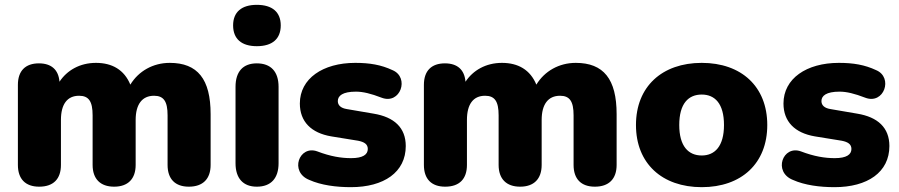

<svg xmlns="http://www.w3.org/2000/svg" viewBox="-20 -763 3719 794"><path d="M142 9C201 9 232 -23 232 -81V-267C232 -332 258 -367 307 -367C347 -367 363 -344 363 -286V-81C363 -23 395 9 452 9C509 9 541 -23 541 -81V-267C541 -332 568 -367 617 -367C657 -367 673 -344 673 -286V-81C673 -23 704 9 761 9C819 9 851 -23 851 -81V-291C851 -436 797 -503 682 -503C613 -503 553 -469 519 -413C494 -474 444 -503 377 -503C310 -503 257 -472 226 -425C222 -475 192 -501 141 -501C85 -501 54 -470 54 -412V-81C54 -23 85 9 142 9Z M1042 -572C1106 -572 1141 -602 1141 -658C1141 -713 1106 -743 1042 -743C979 -743 944 -713 944 -658C944 -602 979 -572 1042 -572ZM1042 9C1101 9 1132 -26 1132 -88V-404C1132 -467 1100 -501 1042 -501C985 -501 954 -467 954 -404V-88C954 -26 985 9 1042 9Z M1431 11C1568 11 1658 -51 1658 -159C1658 -235 1610 -279 1525 -293L1414 -312C1389 -316 1377 -328 1377 -345C1377 -367 1397 -384 1452 -384C1481 -384 1514 -376 1558 -359C1636 -329 1675 -443 1603 -473C1556 -495 1509 -503 1449 -503C1315 -503 1220 -438 1220 -335C1220 -260 1267 -213 1350 -199L1461 -181C1486 -176 1501 -167 1501 -147C1501 -124 1481 -109 1432 -109C1391 -109 1347 -116 1292 -137C1217 -164 1176 -52 1259 -19C1308 3 1371 11 1431 11Z M1821 9C1880 9 1911 -23 1911 -81V-267C1911 -332 1937 -367 1986 -367C2026 -367 2042 -344 2042 -286V-81C2042 -23 2074 9 2131 9C2188 9 2220 -23 2220 -81V-267C2220 -332 2247 -367 2296 -367C2336 -367 2352 -344 2352 -286V-81C2352 -23 2383 9 2440 9C2498 9 2530 -23 2530 -81V-291C2530 -436 2476 -503 2361 -503C2292 -503 2232 -469 2198 -413C2173 -474 2123 -503 2056 -503C1989 -503 1936 -472 1905 -425C1901 -475 1871 -501 1820 -501C1764 -501 1733 -470 1733 -412V-81C1733 -23 1764 9 1821 9Z M2882 11C3046 11 3153 -87 3153 -246C3153 -405 3046 -503 2882 -503C2718 -503 2610 -405 2610 -246C2610 -87 2718 11 2882 11ZM2882 -120C2827 -120 2789 -158 2789 -246C2789 -335 2827 -372 2882 -372C2936 -372 2974 -335 2974 -246C2974 -158 2936 -120 2882 -120Z M3431 11C3568 11 3658 -51 3658 -159C3658 -235 3610 -279 3525 -293L3414 -312C3389 -316 3377 -328 3377 -345C3377 -367 3397 -384 3452 -384C3481 -384 3514 -376 3558 -359C3636 -329 3675 -443 3603 -473C3556 -495 3509 -503 3449 -503C3315 -503 3220 -438 3220 -335C3220 -260 3267 -213 3350 -199L3461 -181C3486 -176 3501 -167 3501 -147C3501 -124 3481 -109 3432 -109C3391 -109 3347 -116 3292 -137C3217 -164 3176 -52 3259 -19C3308 3 3371 11 3431 11Z"/></svg>

Font: Nunito Black
Style: Regular
Weight: 900
Designer: Vernon Adams
Foundry: Vernon Adams
Version: Version 3.602